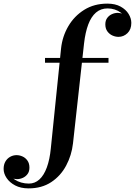

<svg xmlns="http://www.w3.org/2000/svg" viewBox="-217 -780 745 1060"><path d="M-59 260Q-102.5 260 -133.2 243.8Q-164 227.5 -180.5 202.8Q-197 178 -197 152.5Q-197 128.5 -187 111.5Q-177 94.5 -160.5 85.5Q-144 76.5 -125.5 76.5Q-109 76.5 -92.8 83.8Q-76.5 91 -65.5 106.5Q-54.5 122 -54.5 145.5Q-54.5 167 -65 181Q-75.5 195 -91.2 202Q-107 209 -123.5 209Q-138 209 -155 202.2Q-172 195.5 -184 183Q-196 170.5 -196 152.5H-170Q-170 170.5 -161 185.5Q-152 200.5 -136 211.2Q-120 222 -99.8 227.8Q-79.5 233.5 -57.5 233.5Q-24.5 233.5 0.5 210.8Q25.5 188 41.5 144.5Q57.5 101 63.5 40L120 -511.5Q127 -578.5 160 -635Q193 -691.5 248 -725.8Q303 -760 375.5 -760Q419 -760 448.5 -743.8Q478 -727.5 493 -703Q508 -678.5 508 -653.5Q508 -617.5 486.8 -597Q465.5 -576.5 437 -576.5Q420.5 -576.5 404 -583.8Q387.5 -591 376 -606.5Q364.5 -622 364.5 -645.5Q364.5 -667 375 -681Q385.5 -695 401.2 -702Q417 -709 433 -709Q446.5 -709 464 -702.5Q481.5 -696 494.2 -683.5Q507 -671 507 -653.5H481Q481 -670 472.5 -684.8Q464 -699.5 449.5 -710.5Q435 -721.5 416.2 -727.5Q397.5 -733.5 377 -733.5Q339.5 -733.5 313 -710.8Q286.5 -688 270.2 -644.8Q254 -601.5 247 -540L186 11.5Q178.5 77.5 148.2 134.2Q118 191 65.8 225.5Q13.5 260 -59 260ZM31.5 -433.5V-460H382V-433.5Z"/></svg>

Font: Bodoni Moda SC 9pt SemiBold
Style: Regular
Weight: 600
Designer: Owen Earl
Foundry: indestructible type
Version: Version 2.005